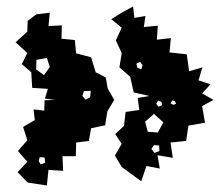

<svg xmlns="http://www.w3.org/2000/svg" viewBox="-20 -630 676 590"><path d="M354 -117 333 -152 354 -188 334 -218 361 -243 366 -286 408 -292 403 -329 439 -335 391 -346 380 -394 347 -423 354 -467 336 -506 354 -545 322 -571 357 -593 389 -610 393 -575 427 -581 422 -547 465 -551 462 -508 505 -513 501 -469 554 -463 561 -411 602 -423 590 -383 627 -371 601 -343 636 -323 601 -304 610 -253 559 -244 552 -197 504 -192 511 -145 464 -153 471 -112 430 -120 414 -73ZM65 -69 34 -101 64 -133 35 -166 64 -199 51 -240 87 -261 83 -294 116 -290 117 -322 149 -323 118 -327 127 -357 79 -360 76 -408 47 -433 64 -467 28 -500 64 -533 65 -566 92 -586 133 -591 129 -550 170 -552 169 -511 210 -507 214 -466 260 -454 274 -408 305 -392 311 -358 331 -323 310 -288 303 -245 260 -236 253 -197 214 -192 213 -150H172L174 -105L129 -108L124 -60ZM124 -452 92 -446 91 -417 115 -399 133 -424ZM418 -429 411 -440 399 -434 402 -422 414 -417ZM259 -351 238 -350 233 -335 243 -324 257 -331ZM476 -317 466 -321 460 -311 467 -302 478 -307ZM517 -320 509 -321 504 -312 513 -308 521 -311ZM453 -280 426 -256 434 -225 465 -223 482 -254ZM469 -183 453 -184 445 -172 455 -160 470 -166ZM117 -146 102 -147 99 -135 105 -125 119 -130Z"/></svg>

Font: Rubik Gemstones
Style: Regular
Weight: 400
Designer: Hubert and Fischer, NaN
Foundry: Hubert and Fischer, NaN
Version: Version 2.200